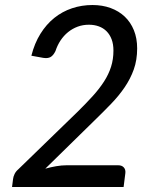

<svg xmlns="http://www.w3.org/2000/svg" viewBox="-20 -745 620 765"><path d="M348.5 -725Q388 -725 420.8 -713Q453.5 -701 477 -678.8Q500.5 -656.5 513.5 -624.5Q526.5 -592.5 526.5 -552Q526.5 -506 513 -468.2Q499.5 -430.5 476.2 -396.5Q453 -362.5 422.2 -330.8Q391.5 -299 357 -265.5L160.5 -73Q182 -79 204 -82.8Q226 -86.5 245 -86.5H451Q465.5 -86.5 473.2 -78Q481 -69.5 479.5 -55.5L472.5 0H28L32 -31.5Q33 -41 38 -51.5Q43 -62 53 -70.5L289.5 -300Q323 -333 349.5 -362.2Q376 -391.5 394.5 -420.2Q413 -449 422.5 -479Q432 -509 432 -543.5Q432 -569 424.8 -588.2Q417.5 -607.5 404.5 -620.5Q391.5 -633.5 373.5 -640Q355.5 -646.5 334 -646.5Q310.5 -646.5 289.5 -638.8Q268.5 -631 251.2 -617Q234 -603 221.2 -583.8Q208.5 -564.5 201 -541.5Q192.5 -524 181.5 -517.8Q170.5 -511.5 152 -514.5L105 -523Q117.5 -572.5 141 -610.2Q164.5 -648 196.2 -673.5Q228 -699 266.8 -712Q305.5 -725 348.5 -725Z"/></svg>

Font: Lato Medium
Style: Italic
Weight: 500
Italic angle: -7°
Designer: Lukasz Dziedzic
Foundry: tyPoland Lukasz Dziedzic
Version: Version 2.006; 2014-01-15